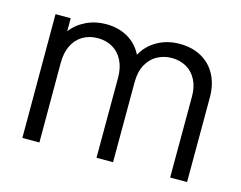

<svg xmlns="http://www.w3.org/2000/svg" viewBox="-76 -614 915 728"><g transform="rotate(15 381.5 -249.5)"><path d="M709 0H642.6L643.1 -318.8Q643.1 -356 628.9 -383.3Q614.7 -410.6 589.6 -425Q564.5 -439.5 532.2 -439.5Q502.9 -439.5 477.1 -426.3Q451.2 -413.1 435.1 -384.8Q418.9 -356.4 418.9 -314L418.5 0H353.5L354 -314.5Q354 -353 339.8 -381.3Q325.7 -409.7 300.3 -424.6Q274.9 -439.5 241.7 -439.5Q208.5 -439.5 182.6 -424.1Q156.7 -408.7 143.1 -380.1Q129.4 -351.6 129.4 -314V0H62.5V-485.8H122.1V-434.6Q145 -464.8 180.7 -481.9Q216.3 -499 258.8 -499Q306.6 -499 343.8 -477.8Q380.9 -456.5 400.4 -417Q421.4 -455.6 460.2 -477.3Q499 -499 547.4 -499Q596.2 -499 633.1 -478.5Q669.9 -458 689.7 -420.2Q709.5 -382.3 709.5 -332Z"/></g></svg>

Font: Potro Sans Bangla
Style: Regular
Weight: 400
Designer: Jayed Ahsan Saad
Foundry: Codepotro
Version: Potro Sans Bangla;Version 0.996;CodepotroFonts;